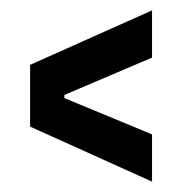

<svg xmlns="http://www.w3.org/2000/svg" viewBox="-20 -513 351 370"><path d="M273 -163 38 -269V-388L273 -493V-402L104 -330V-324L273 -254Z"/></svg>

Font: Bricolage Grotesque 48pt Condensed
Style: Regular
Weight: 400
Width: 3
Designer: Mathieu Triay
Foundry: Atelier Triay
Version: Version 1.000; ttfautohint (v1.8.4.7-5d5b);gftools[0.9.32]